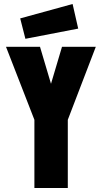

<svg xmlns="http://www.w3.org/2000/svg" viewBox="-20 -940 509 960"><path d="M152 -341 10 -706H180L235 -521L290 -706H459L319 -341V0H152ZM81 -848 343 -920 371 -797 107 -746Z"/></svg>

Font: Lineal Heavy
Style: Regular
Weight: 900
Designer: Created by Frank Adebiaye with contributions from Anton Moglia & Ariel Martín Pérez
Created by Frank ADEBIAYE with FontF
Foundry: Velvetyne Type Foundry
Version: Version 2.000